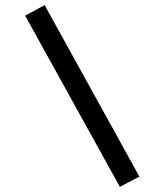

<svg xmlns="http://www.w3.org/2000/svg" viewBox="-20 -685 640 748"><path d="M447 43 78 -624 154 -665 523 3Z"/></svg>

Font: Inconsolata Expanded Medium
Style: Regular
Weight: 500
Width: 7
Monospace: yes
Designer: Raph Levien, Cyreal, Brenton Simpson
Foundry: Raph Levien, Cyreal, Google
Version: Version 3.001; ttfautohint (v1.8.2.53-6de2)